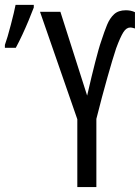

<svg xmlns="http://www.w3.org/2000/svg" viewBox="-38 -762 570 782"><path d="M316.9 -372.6Q326.7 -414.6 334.7 -448.5Q342.8 -482.4 349.9 -509.5Q356.9 -536.6 363 -558.3Q369.1 -580.1 375.5 -598.1Q386.7 -632.8 397.9 -660.4Q409.2 -688 426.8 -704.1Q444.3 -720.2 474.6 -720.2Q484.9 -720.2 494.1 -718.3Q503.4 -716.3 511.7 -712.4V-646Q506.8 -647.5 502.2 -648.7Q497.6 -649.9 492.2 -649.9Q476.6 -649.9 464.4 -630.6Q452.1 -611.3 435.1 -565.4Q427.7 -543.5 418.7 -513.2Q409.7 -482.9 399.2 -445.8Q388.7 -408.7 377.4 -366.5Q366.2 -324.2 354.5 -277.8V0H276.9V-276.4L125 -713.9H208ZM-18.1 -567.4V-579.1Q-13.7 -590.8 -7.1 -613Q-0.5 -635.3 6.1 -660.9Q12.7 -686.5 18.1 -708.7Q23.4 -731 25.4 -742.2H99.6V-731.4Q90.3 -707 78.4 -678.2Q66.4 -649.4 53 -620.6Q39.6 -591.8 26.4 -567.4Z"/></svg>

Font: Open Sans Condensed
Style: Regular
Weight: 400
Width: 3
Designer: Monotype Design Team
Foundry: Monotype Imaging Inc.
Version: Version 3.000